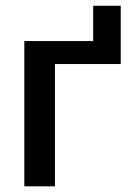

<svg xmlns="http://www.w3.org/2000/svg" viewBox="-20 -654 457 674"><path d="M307.1 -633.8H403.8V-429.2H172.9V0H65.4V-509.8H307.1Z"/></svg>

Font: Lato-SemiBold
Style: Regular
Weight: 500
Designer: Lukasz Dziedzic with Adam Twardoch and Botio Nikoltchev
Foundry: tyPoland Lukasz Dziedzic
Version: ""